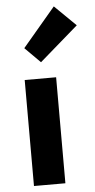

<svg xmlns="http://www.w3.org/2000/svg" viewBox="-57 -860 443 895"><g transform="rotate(-5 164.5 -413.0)"><path d="M65 0H212V-496H65ZM148 -572 329 -729 230 -826 76 -644Z"/></g></svg>

Font: Giro Sans Regular
Style: Bold
Weight: 700
Designer: Paul D. Hunt
Foundry: Adobe Systems Incorporated
Version: Version 1.000;PS 1.0;hotconv 1.0.88;makeotf.lib2.5.647800